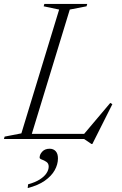

<svg xmlns="http://www.w3.org/2000/svg" viewBox="-49 -705 618 974"><path d="M305 -656.5 104.5 0H-29L-25.5 -12L59.5 -28.5L251 -656.5L172.5 -673L176 -685H393.5L390 -673ZM369.5 -16 510.5 -183 521 -176.5 419.5 25.5H415L377.5 0H73.5L82 -26H403.5ZM152 94.5Q152 78.5 165.5 64Q179 49.5 203 49.5Q222 49.5 233.5 62Q245 74.5 245 98.5Q245 129 228.5 158.5Q212 188 178.2 211.8Q144.5 235.5 91.5 249L93.5 230Q130 220 153 205.2Q176 190.5 187 173.5Q198 156.5 198 140Q198 124 186.5 116.2Q175 108.5 163.5 104.5Q152 100.5 152 94.5Z"/></svg>

Font: Newsreader 36pt Light
Style: Italic
Weight: 300
Italic angle: -17°
Designer: Hugues Gentile
Foundry: Production Type
Version: Version 1.003